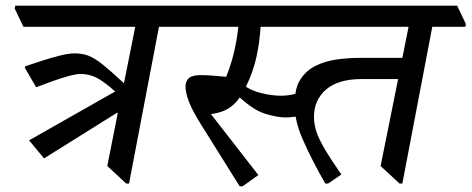

<svg xmlns="http://www.w3.org/2000/svg" viewBox="-20 -640 1670 680"><path d="M395 -241 136 -79 83 -143 388 -316Q345 -354 319.5 -366Q294 -378 266 -378Q249 -378 220.5 -370Q192 -362 162 -351Q132 -340 108 -331L68 -400L69 -405Q98 -415 130.5 -425.5Q163 -436 193.5 -443.5Q224 -451 245 -451Q273 -451 295 -442Q317 -433 345 -410.5Q373 -388 419 -345L459 -545H63L32 -610L34 -620H631L662 -555L660 -545H543L437 10H427L360 -52L397 -239Z M839 20H829L687 -207Q660 -251 648.5 -281.5Q637 -312 637 -333Q637 -353 649 -363.5Q661 -374 691 -374Q709 -374 736 -372Q763 -370 781 -368Q792 -394 801.5 -427Q811 -460 816.5 -491.5Q822 -523 824 -545H638L607 -610L609 -620H1599L1630 -555L1628 -545H1511L1405 10H1395L1328 -52L1390 -360H1261Q1178 -360 1135 -323Q1092 -286 1092 -226Q1092 -199 1101 -172.5Q1110 -146 1131 -110.5Q1152 -75 1189 -22L1142 10H1132Q1086 -70 1055 -140Q1034 -185 1027 -227Q1006 -224 991 -224Q963 -224 921 -236.5Q879 -249 829 -295Q813 -271 789.5 -256Q766 -241 727 -236L895 -20ZM1033 -545H903Q899 -486 887.5 -435Q876 -384 851 -333Q873 -318 908.5 -309.5Q944 -301 975 -301Q1001 -301 1023 -307Q1024 -307 1026 -307Q1030 -338 1044 -359Q1065 -391 1099 -407.5Q1133 -424 1173.5 -429.5Q1214 -435 1253 -435H1405L1427 -545Z"/></svg>

Font: Tiro Devanagari Marathi
Style: Italic
Weight: 400
Italic angle: -11°
Designer: Devanagari: John Hudson & Fiona Ross, assisted by Paul Hanslow. Latin: John Hudson with Paul Hanslow, assisted by Kaja S
Foundry: Tiro Typeworks Ltd.
Version: Version 1.52